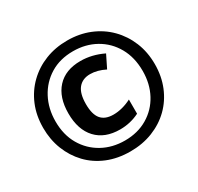

<svg xmlns="http://www.w3.org/2000/svg" viewBox="-156 -908 1136 1103"><g transform="rotate(-30 412.5 -357.0)"><path d="M411 10Q327 10 259 -18Q191 -46 143 -96.5Q95 -147 69 -213.5Q43 -280 43 -357Q43 -439 71 -506Q99 -573 149.5 -622Q200 -671 267 -697.5Q334 -724 413 -724Q493 -724 560.5 -696.5Q628 -669 677.5 -619Q727 -569 754.5 -502Q782 -435 782 -355Q782 -275 754.5 -208Q727 -141 677.5 -92.5Q628 -44 560 -17Q492 10 411 10ZM415 -60Q500 -60 565 -98.5Q630 -137 666 -204Q702 -271 702 -356Q702 -446 664 -513Q626 -580 560 -617Q494 -654 411 -654Q324 -654 259.5 -614.5Q195 -575 159 -507Q123 -439 123 -354Q123 -265 161.5 -199Q200 -133 266 -96.5Q332 -60 415 -60ZM423 -129Q322 -129 266 -189Q210 -249 210 -357Q210 -464 265 -524Q320 -584 420 -584Q496 -584 570 -548L529 -465Q478 -491 430 -491Q380 -491 352 -457.5Q324 -424 324 -353Q324 -285 350.5 -253.5Q377 -222 432 -222Q461 -222 491.5 -230Q522 -238 551 -253V-159Q491 -129 423 -129Z"/></g></svg>

Font: Noto Sans Ethiopic ExtraCondensed ExtraBold
Style: Regular
Weight: 800
Width: 2
Designer: Monotype Design Team
Foundry: Monotype Imaging Inc.
Version: Version 2.102; ttfautohint (v1.8.4.7-5d5b)